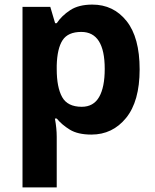

<svg xmlns="http://www.w3.org/2000/svg" viewBox="-20 -576 673 836"><path d="M382 -556Q474 -556 531 -484.5Q588 -413 588 -274Q588 -135 529 -62.5Q470 10 378 10Q319 10 284 -11.5Q249 -33 227 -60H219Q227 -18 227 20V240H78V-546H199L220 -475H227Q249 -508 286 -532Q323 -556 382 -556ZM334 -437Q276 -437 252.5 -401Q229 -365 227 -291V-275Q227 -196 250.5 -153.5Q274 -111 336 -111Q387 -111 411.5 -153.5Q436 -196 436 -276Q436 -437 334 -437Z"/></svg>

Font: Noto Sans Tai Tham
Style: Bold
Weight: 700
Designer: Monotype Design Team 2013. Revised by David WIlliams 2020
Foundry: Monotype Imaging Inc.
Version: Version 2.002; ttfautohint (v1.8.4.7-5d5b)